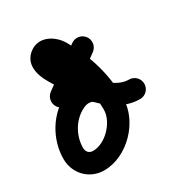

<svg xmlns="http://www.w3.org/2000/svg" viewBox="-177 -623 716 769"><g transform="rotate(-30 180.5 -239.0)"><path d="M227.4 -456.3C170.1 -414.3 112.7 -372.3 55.4 -330.3C35.4 -315.6 31 -287.5 45.7 -267.4C60.4 -247.4 88.5 -243 108.6 -257.7C165.9 -299.7 223.3 -341.7 280.6 -383.7C300.6 -398.4 305 -426.5 290.3 -446.6C275.6 -466.6 247.5 -471 227.4 -456.3ZM246.3 -273C225.3 -294.6 194.8 -305 165 -305C142.1 -305 122.2 -299.9 101.4 -290.3C18.2 -251.7 -35.3 -162.1 -35.3 -71.2C-35.3 -3.7 16.1 49.7 84.2 49.7C191.5 49.7 293.6 -55.8 293.6 -162C293.6 -274.1 264.6 -370.3 209 -467.4C209 -467.4 209 -467.4 209 -467.4C209 -467.5 209 -467.5 209 -467.5C182.1 -514 122.3 -548 73 -511C73 -511 72.9 -511 72.9 -510.9C72.8 -510.9 72.8 -510.8 72.8 -510.8C24.9 -474.4 40.4 -417 66.2 -373.2C125.5 -272.3 217.4 -126.4 350.9 -126C375.7 -125.9 395.9 -146 396 -170.9C396.1 -195.7 376 -215.9 351.1 -216C260.1 -216.3 182.1 -353.6 143.8 -418.8C138.6 -427.6 133.2 -437.1 131.5 -447.3C131.3 -448.3 130.6 -443.1 128.7 -440.7C128.4 -440.3 128.1 -440 127.8 -439.7C127.6 -439.5 127.4 -439.3 127.2 -439.2C127.2 -439.2 127.2 -439.1 127.1 -439.1C127.1 -439 127 -439 127 -439C126.7 -438.8 126.3 -438.6 126 -438.3C112.2 -430.7 119.3 -442.8 131 -422.5C131 -422.5 131 -422.5 131 -422.6C131 -422.6 131 -422.6 131 -422.6C178.8 -339.1 203.6 -258.5 203.6 -162C203.6 -105.2 141.9 -40.3 84.2 -40.3C65.7 -40.3 54.7 -53 54.7 -71.2C54.7 -127.2 87.7 -184.7 139.3 -208.6C148.4 -212.8 155.1 -215 165 -215C169.8 -215 178.1 -214 181.7 -210.3C199 -192.5 227.5 -192.1 245.3 -209.4C263.2 -226.7 263.6 -255.2 246.3 -273Z"/></g></svg>

Font: FRB American Cursive Guidelines Arrows Black
Style: Bold Italic
Weight: 900
Italic angle: -25°
Version: Version 2.0;Modular Font Editor K font №1